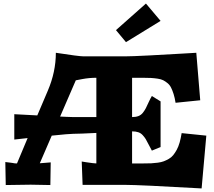

<svg xmlns="http://www.w3.org/2000/svg" viewBox="-20 -1036 1200 1076"><path d="M686 -799.8 629.9 -867.2 797.9 -1016.1 879.9 -918.9ZM1080.1 -740.2 1102.1 -474.1 963.9 -460Q959.5 -488.3 952.9 -509Q946.3 -529.8 938.7 -544.9Q931.2 -560.1 918.9 -570.1Q906.7 -580.1 894.8 -586.2Q882.8 -592.3 863.3 -595.2Q843.8 -598.1 825.7 -599.1Q807.6 -600.1 779.8 -600.1H720.2V-379.9Q741.2 -379.9 756.1 -385.7Q771 -391.6 781 -404.5Q791 -417.5 797.4 -429.9Q803.7 -442.4 813.2 -463.4Q822.8 -484.4 831.1 -498L879.9 -467.8V-211.9L831.1 -191.9Q823.7 -204.6 813.2 -225.6Q802.7 -246.6 796.6 -256.6Q790.5 -266.6 780 -278.3Q769.5 -290 755.1 -294.9Q740.7 -299.8 720.2 -299.8V-120.1H785.2Q810.1 -120.1 827.4 -120.8Q844.7 -121.6 864.5 -124.3Q884.3 -127 897.7 -132.1Q911.1 -137.2 925.8 -145.5Q940.4 -153.8 950.7 -166.5Q960.9 -179.2 970.5 -196.5Q980 -213.9 986.6 -237.1Q993.2 -260.3 998 -290L1136.2 -275.9L1109.9 20Q760.3 0 680.2 0H442.9L438 -130.9L461.9 -127Q507.3 -120.1 520 -120.1V-291Q423.3 -286.1 390.1 -286.1Q368.2 -286.1 270 -275.9L203.1 -121.1Q222.2 -123 240.2 -124L264.2 -126L262.2 1L151.9 -1L12.2 1L9.8 -127.9L34.2 -125Q44.4 -124 51.3 -122.6Q58.1 -121.1 62.3 -120.6Q66.4 -120.1 74.2 -120.1H75.2L134.8 -262.2L60.1 -253.9V-396L189 -389.2L248 -527.8Q293 -633.3 293 -740.2Q422.4 -720.2 448.2 -720.2H681.2Q716.8 -720.2 816.4 -725.3Q916 -730.5 998 -735.4ZM520 -379.9V-600.1Q479.5 -600.1 440.9 -592.8L404.8 -585.9L316.9 -382.8Q327.6 -382.3 353.8 -381.1Q379.9 -379.9 390.1 -379.9Z"/></svg>

Font: Zantroke
Style: Regular
Weight: 500
Foundry: gluk
Version: Version 0.36